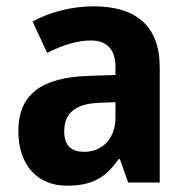

<svg xmlns="http://www.w3.org/2000/svg" viewBox="-20 -577 594 607"><path d="M276 -557C207 -557 138 -539 83 -509L129 -410C178 -434 222 -449 268 -449C317 -449 345 -421 345 -366V-340L258 -337C112 -332 38 -279 38 -163C38 -56 97 10 192 10C273 10 314 -16 355 -74H359L385 0H485V-364C485 -494 411 -557 276 -557ZM294 -252 345 -254V-206C345 -137 302 -97 246 -97C207 -97 183 -115 183 -162C183 -215 213 -249 294 -252Z"/></svg>

Font: Noto Sans Telugu SemiCondensed
Style: Bold
Weight: 700
Width: 4
Designer: Jelle Bosma - Monotype Design Team
Foundry: Monotype Imaging Inc.
Version: Version 2.005